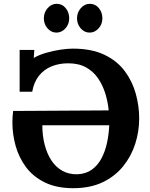

<svg xmlns="http://www.w3.org/2000/svg" viewBox="-20 -971 785 1007"><path d="M364 16Q276 16 214.5 -14.5Q153 -45 116 -95Q79 -145 62 -206Q45 -267 45 -328Q45 -343 46 -358.5Q47 -374 49 -389L550 -392Q546 -436 532.5 -480Q519 -524 494.5 -560Q470 -596 431.5 -617.5Q393 -639 337 -639Q290 -639 250.5 -623Q211 -607 184.5 -574Q158 -541 149 -490H83V-709H160L157 -667Q184 -683 222 -694Q260 -705 297.5 -710.5Q335 -716 361 -716Q460 -716 527 -684Q594 -652 634 -598.5Q674 -545 692 -480Q710 -415 710 -350Q710 -281 689 -216Q668 -151 625.5 -98.5Q583 -46 518 -15Q453 16 364 16ZM386 -57Q431 -59 462 -81.5Q493 -104 512.5 -141Q532 -178 541.5 -223Q551 -268 553 -314H202Q202 -260 214 -213Q226 -166 249 -130.5Q272 -95 306.5 -75.5Q341 -56 386 -57ZM450 -800Q423 -800 403.5 -822Q384 -844 384 -875Q384 -906 404 -928.5Q424 -951 451 -951Q480 -951 498.5 -928.5Q517 -906 517 -875Q517 -844 497 -822Q477 -800 450 -800ZM276 -800Q249 -800 229.5 -822Q210 -844 210 -875Q210 -906 230 -928.5Q250 -951 277 -951Q306 -951 324.5 -928.5Q343 -906 343 -875Q343 -844 323 -822Q303 -800 276 -800Z"/></svg>

Font: Lora
Style: Weight 700
Weight: 700
Designer: Olga Karpushina, Alexei Vanyashin (Cyrillic)
Foundry: Cyreal
Version: Version 3.001